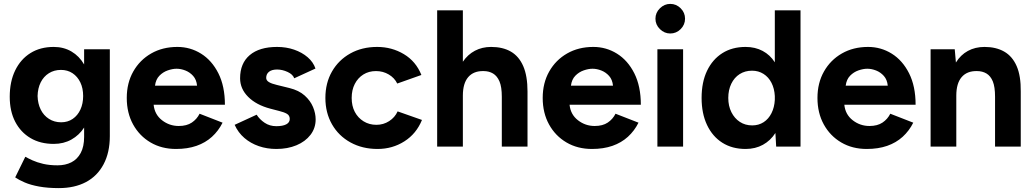

<svg xmlns="http://www.w3.org/2000/svg" viewBox="-20 -753 5310 986"><path d="M282 213Q225 213 181 205Q137 197 107 184Q77 171 58 158L110 52Q124 60 147 70.5Q170 81 202 88.5Q234 96 276 96Q316 96 346.5 80.5Q377 65 394.5 32.5Q412 0 412 -50V-98Q387 -59 347 -36.5Q307 -14 256 -14Q187 -14 136.5 -44Q86 -74 58 -128Q30 -182 30 -256Q30 -334 58 -391.5Q86 -449 136.5 -480.5Q187 -512 256 -512Q307 -512 347 -488.5Q387 -465 412 -422V-500H544V-54Q544 30 512 90.5Q480 151 421.5 182Q363 213 282 213ZM294 -125Q328 -125 353.5 -142.5Q379 -160 393 -190.5Q407 -221 407 -260Q407 -300 392.5 -330Q378 -360 352.5 -377Q327 -394 293 -394Q258 -394 231 -377Q204 -360 189 -330Q174 -300 173 -260Q174 -221 189 -190.5Q204 -160 231.5 -142.5Q259 -125 294 -125Z M884 12Q810 12 753 -21.5Q696 -55 663.5 -114Q631 -173 631 -250Q631 -327 664.5 -386Q698 -445 756.5 -478.5Q815 -512 891 -512Q957 -512 1012.5 -477.5Q1068 -443 1101.5 -376.5Q1135 -310 1135 -215H769Q774 -165 812 -135.5Q850 -106 898 -106Q939 -106 965 -123.5Q991 -141 1005 -169L1123 -123Q1102 -81 1068.5 -50.5Q1035 -20 989 -4Q943 12 884 12ZM776 -313H992Q989 -344 972 -363Q955 -382 932 -391Q909 -400 887 -400Q866 -400 841.5 -391.5Q817 -383 798.5 -364Q780 -345 776 -313Z M1399 12Q1351 12 1309 -2.5Q1267 -17 1235 -44.5Q1203 -72 1185 -112L1298 -164Q1313 -140 1339 -122.5Q1365 -105 1399 -105Q1432 -105 1450 -114.5Q1468 -124 1468 -142Q1468 -160 1453.5 -168.5Q1439 -177 1414 -183L1368 -195Q1296 -214 1254.5 -255.5Q1213 -297 1213 -351Q1213 -428 1262.5 -470Q1312 -512 1403 -512Q1450 -512 1490.5 -498Q1531 -484 1560 -459Q1589 -434 1600 -401L1491 -351Q1484 -371 1457 -383.5Q1430 -396 1403 -396Q1376 -396 1361.5 -384.5Q1347 -373 1347 -353Q1347 -340 1361 -331.5Q1375 -323 1401 -317L1466 -301Q1515 -289 1544.5 -262.5Q1574 -236 1587.5 -203.5Q1601 -171 1601 -140Q1601 -95 1574.5 -60.5Q1548 -26 1502.5 -7Q1457 12 1399 12Z M1919 12Q1841 12 1780 -21.5Q1719 -55 1685 -114.5Q1651 -174 1651 -250Q1651 -327 1685 -386Q1719 -445 1779 -478.5Q1839 -512 1917 -512Q1992 -512 2054 -475Q2116 -438 2144 -368L2020 -324Q2006 -353 1976.5 -370.5Q1947 -388 1911 -388Q1874 -388 1846 -370.5Q1818 -353 1802 -322Q1786 -291 1786 -250Q1786 -209 1802 -178.5Q1818 -148 1847 -130Q1876 -112 1913 -112Q1949 -112 1978.5 -131Q2008 -150 2022 -181L2147 -137Q2118 -66 2056.5 -27Q1995 12 1919 12Z M2225 0V-700H2357V-436Q2382 -473 2419 -492.5Q2456 -512 2502 -512Q2562 -512 2603.5 -488Q2645 -464 2667 -413.5Q2689 -363 2689 -283V0H2557V-256Q2557 -307 2545 -335Q2533 -363 2512 -375.5Q2491 -388 2463 -388Q2412 -389 2384.5 -357Q2357 -325 2357 -262V0Z M3020 12Q2946 12 2889 -21.5Q2832 -55 2799.5 -114Q2767 -173 2767 -250Q2767 -327 2800.5 -386Q2834 -445 2892.5 -478.5Q2951 -512 3027 -512Q3093 -512 3148.5 -477.5Q3204 -443 3237.5 -376.5Q3271 -310 3271 -215H2905Q2910 -165 2948 -135.5Q2986 -106 3034 -106Q3075 -106 3101 -123.5Q3127 -141 3141 -169L3259 -123Q3238 -81 3204.5 -50.5Q3171 -20 3125 -4Q3079 12 3020 12ZM2912 -313H3128Q3125 -344 3108 -363Q3091 -382 3068 -391Q3045 -400 3023 -400Q3002 -400 2977.5 -391.5Q2953 -383 2934.5 -364Q2916 -345 2912 -313Z M3356 0V-500H3488V0ZM3422 -581Q3392 -581 3369 -603.5Q3346 -626 3346 -657Q3346 -688 3369 -710.5Q3392 -733 3422 -733Q3453 -733 3475.5 -710.5Q3498 -688 3498 -657Q3498 -626 3475.5 -603.5Q3453 -581 3422 -581Z M3809 12Q3740 12 3689.5 -20Q3639 -52 3611 -111Q3583 -170 3583 -250Q3583 -331 3611 -389.5Q3639 -448 3689.5 -480Q3740 -512 3809 -512Q3858 -512 3896.5 -491.5Q3935 -471 3959 -433V-700H4091V0H3966L3962 -70Q3937 -31 3898 -9.5Q3859 12 3809 12ZM3843 -109Q3876 -109 3901.5 -125.5Q3927 -142 3942 -172Q3957 -202 3959 -240V-260Q3957 -298 3942 -327.5Q3927 -357 3901 -373.5Q3875 -390 3842 -390Q3806 -390 3778.5 -372.5Q3751 -355 3735.5 -323Q3720 -291 3720 -250Q3720 -209 3736 -177Q3752 -145 3779.5 -127Q3807 -109 3843 -109Z M4431 12Q4357 12 4300 -21.5Q4243 -55 4210.5 -114Q4178 -173 4178 -250Q4178 -327 4211.5 -386Q4245 -445 4303.5 -478.5Q4362 -512 4438 -512Q4504 -512 4559.5 -477.5Q4615 -443 4648.5 -376.5Q4682 -310 4682 -215H4316Q4321 -165 4359 -135.5Q4397 -106 4445 -106Q4486 -106 4512 -123.5Q4538 -141 4552 -169L4670 -123Q4649 -81 4615.5 -50.5Q4582 -20 4536 -4Q4490 12 4431 12ZM4323 -313H4539Q4536 -344 4519 -363Q4502 -382 4479 -391Q4456 -400 4434 -400Q4413 -400 4388.5 -391.5Q4364 -383 4345.5 -364Q4327 -345 4323 -313Z M4759 0V-500H4883L4889 -432Q4913 -471 4950.5 -491.5Q4988 -512 5036 -512Q5095 -512 5137 -488Q5179 -464 5201 -413.5Q5223 -363 5222 -283V0H5090V-256Q5090 -307 5078.5 -335Q5067 -363 5046 -375.5Q5025 -388 4997 -388Q4946 -389 4918.5 -357Q4891 -325 4891 -262V0Z"/></svg>

Font: Figtree Light
Style: Bold
Weight: 700
Version: Version 2.002